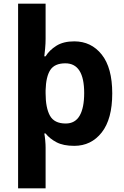

<svg xmlns="http://www.w3.org/2000/svg" viewBox="-20 -780 673 1040"><path d="M588 -274Q588 -135 531 -62.5Q474 10 382 10Q323 10 286 -9.5Q249 -29 227 -57H220Q223 -42 225 -19.5Q227 3 227 19V240H78V-760H227V-569Q227 -545 224.5 -517.5Q222 -490 220 -475H227Q248 -509 286 -532.5Q324 -556 382 -556Q474 -556 531 -484.5Q588 -413 588 -274ZM436 -276Q436 -437 334 -437Q276 -437 252.5 -401Q229 -365 227 -291V-275Q227 -196 250.5 -153.5Q274 -111 336 -111Q387 -111 411.5 -153.5Q436 -196 436 -276Z"/></svg>

Font: Noto IKEA Arabic
Style: Bold
Weight: 700
Designer: Monotype Design Team
Foundry: Monotype Imaging Inc.
Version: Version 1.200